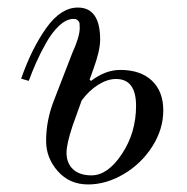

<svg xmlns="http://www.w3.org/2000/svg" viewBox="-20 -476 496 508"><path d="M156 -72Q156 -44 173.5 -28Q191 -12 222 -12Q265 -12 302.5 -68.5Q340 -125 340 -196Q340 -267 287 -267Q264 -267 239.5 -251.5Q215 -236 196 -210L172 -143Q156 -95 156 -72ZM36 -268Q64 -348 102.5 -402Q141 -456 186 -456Q245 -456 245 -371Q245 -342 227 -293L217 -265L221 -262Q259 -291 298 -291Q352 -291 382 -262.5Q412 -234 412 -184Q412 -134 383 -88.5Q354 -43 307.5 -15.5Q261 12 213 12Q164 12 133 -23Q102 -58 102 -103Q102 -158 123 -211L171 -335Q191 -379 191 -402Q191 -410 190.5 -414Q190 -418 186 -422Q182 -426 175 -426Q156 -426 137 -408.5Q118 -391 102 -362.5Q86 -334 75.5 -310Q65 -286 56 -262Z"/></svg>

Font: Old Standard TT
Style: Italic
Weight: 400
Italic angle: -15.2°
Designer: Alexey Kryukov <alexios@thessalonica.org.ru>
Version: Version 2.2